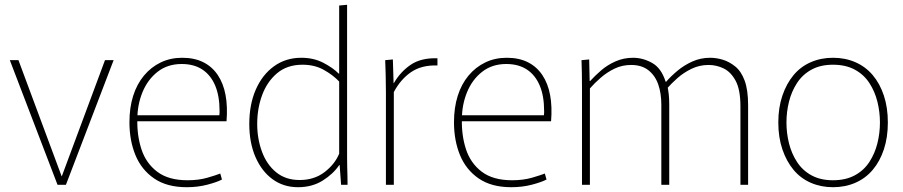

<svg xmlns="http://www.w3.org/2000/svg" viewBox="-20 -771 3768 801"><path d="M21 -520H57L237 -36H238L418 -520H454L255 0H220Z M759 10Q676 10 623 -26.5Q570 -63 545 -124Q520 -185 520 -261Q520 -322 535.5 -371Q551 -420 580.5 -455.5Q610 -491 650.5 -510.5Q691 -530 740 -530Q791 -530 828 -511.5Q865 -493 888.5 -458Q912 -423 921 -374.5Q930 -326 925 -265H541L553 -275Q551 -207 570 -148.5Q589 -90 636 -54.5Q683 -19 762 -19Q809 -19 845 -29.5Q881 -40 899 -47L906 -22Q885 -11 845 -0.5Q805 10 759 10ZM542 -290H895Q896 -295 896 -300.5Q896 -306 896 -308Q896 -371 877.5 -414.5Q859 -458 824 -481Q789 -504 738 -504Q679 -504 637.5 -471.5Q596 -439 574.5 -386.5Q553 -334 553 -274Z M1223 10Q1163 10 1117.5 -23Q1072 -56 1046 -115.5Q1020 -175 1020 -254Q1020 -335 1047 -397Q1074 -459 1123 -494.5Q1172 -530 1237 -530Q1288 -530 1328 -509.5Q1368 -489 1393 -464H1395V-748L1428 -751V-112Q1428 -94 1428.5 -75Q1429 -56 1429.5 -37.5Q1430 -19 1430 0H1403L1397 -82H1395Q1370 -45 1326 -17.5Q1282 10 1223 10ZM1230 -20Q1291 -20 1334 -53Q1377 -86 1395 -130V-431Q1368 -459 1330 -480Q1292 -501 1242 -501Q1178 -501 1136 -465.5Q1094 -430 1073.5 -374Q1053 -318 1053 -254Q1053 -192 1073 -138Q1093 -84 1132.5 -52Q1172 -20 1230 -20Z M1590 0V-388Q1590 -428 1589 -459Q1588 -490 1587 -520L1619 -523L1622 -424H1623Q1650 -471 1693 -500.5Q1736 -530 1805 -528V-498Q1739 -500 1695.5 -470.5Q1652 -441 1623 -387V0Z M2113 10Q2030 10 1977 -26.5Q1924 -63 1899 -124Q1874 -185 1874 -261Q1874 -322 1889.5 -371Q1905 -420 1934.5 -455.5Q1964 -491 2004.5 -510.5Q2045 -530 2094 -530Q2145 -530 2182 -511.5Q2219 -493 2242.5 -458Q2266 -423 2275 -374.5Q2284 -326 2279 -265H1895L1907 -275Q1905 -207 1924 -148.5Q1943 -90 1990 -54.5Q2037 -19 2116 -19Q2163 -19 2199 -29.5Q2235 -40 2253 -47L2260 -22Q2239 -11 2199 -0.5Q2159 10 2113 10ZM1896 -290H2249Q2250 -295 2250 -300.5Q2250 -306 2250 -308Q2250 -371 2231.5 -414.5Q2213 -458 2178 -481Q2143 -504 2092 -504Q2033 -504 1991.5 -471.5Q1950 -439 1928.5 -386.5Q1907 -334 1907 -274Z M2408 -406Q2408 -437 2407.5 -464Q2407 -491 2406 -520L2438 -523L2440 -433H2442Q2462 -455 2488 -477.5Q2514 -500 2548 -515Q2582 -530 2621 -530Q2662 -530 2700.5 -508.5Q2739 -487 2757 -430H2759Q2779 -453 2806.5 -476Q2834 -499 2868.5 -514.5Q2903 -530 2943 -530Q2968 -530 2995 -522Q3022 -514 3047 -494Q3072 -474 3086.5 -435Q3101 -396 3101 -332V0H3069V-327Q3069 -397 3049 -434Q3029 -471 2999 -485.5Q2969 -500 2936 -500Q2898 -500 2865 -484Q2832 -468 2806 -445Q2780 -422 2762 -401L2764 -414Q2768 -396 2770 -377Q2772 -358 2772 -336V0H2739V-334Q2739 -382 2726 -419Q2713 -456 2685 -478Q2657 -500 2613 -500Q2576 -500 2544.5 -485Q2513 -470 2486.5 -447Q2460 -424 2441 -402V0H2408Z M3455 10Q3405 10 3362.5 -8.5Q3320 -27 3290.5 -62.5Q3261 -98 3244 -148Q3227 -198 3227 -260Q3227 -322 3244 -372Q3261 -422 3290.5 -457.5Q3320 -493 3362.5 -511.5Q3405 -530 3455 -530Q3506 -530 3548.5 -511.5Q3591 -493 3621 -457.5Q3651 -422 3667.5 -372Q3684 -322 3684 -260Q3684 -198 3667.5 -148Q3651 -98 3621 -62.5Q3591 -27 3548.5 -8.5Q3506 10 3455 10ZM3455 -19Q3508 -19 3546 -39.5Q3584 -60 3607 -95.5Q3630 -131 3640.5 -173.5Q3651 -216 3651 -260Q3651 -304 3640.5 -346.5Q3630 -389 3607 -424.5Q3584 -460 3546 -480.5Q3508 -501 3455 -501Q3403 -501 3365.5 -480.5Q3328 -460 3305 -424.5Q3282 -389 3271.5 -346.5Q3261 -304 3261 -260Q3261 -216 3271.5 -173.5Q3282 -131 3305 -95.5Q3328 -60 3365.5 -39.5Q3403 -19 3455 -19Z"/></svg>

Font: Murecho Thin ExtraLight
Style: Regular
Weight: 250
Version: Version 1.010